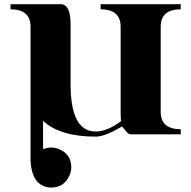

<svg xmlns="http://www.w3.org/2000/svg" viewBox="-20 -629 895 899"><path d="M181.6 68.8Q203.6 61.8 219.2 61.8Q238.8 61.8 256.3 69.1Q313.7 93 313.7 154.8Q313.7 172.4 305.9 190.9Q281.5 249 219.2 249.3Q200.9 249.3 183.1 241.7Q127.9 219 123 123V-503.4Q123 -585.4 29.3 -585.4V-609.4H263.7Q310.5 -609.4 310.5 -515.6V-234.9Q310.5 -13.2 427.7 -13.2Q481.4 -13.2 546.6 -61.5Q544.9 -82.5 544.9 -106V-503.4Q544.9 -585.4 451.2 -585.4V-609.4H826.2V-585.4Q732.4 -585.4 732.4 -503.4V-106Q732.4 -23.9 826.2 -23.9V0H591.8Q581.3 0 567 -18.2Q552.7 -36.4 550.3 -36.4Q471.7 10.7 427.7 10.7Q262 10.7 181.6 -63Z"/></svg>

Font: itsadzoke
Style: Regular
Weight: 700
Width: 7
Version: Version 0.45